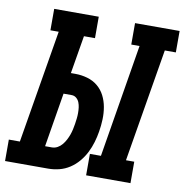

<svg xmlns="http://www.w3.org/2000/svg" viewBox="-124 -813 856 891"><g transform="rotate(10 304.5 -367.5)"><path d="M340 0V-101H392L480 -634H441V-735H651V-634H599L510 -101H549V0ZM-42 0V-101H10L99 -634H60V-735H270V-634H218L188 -455H209Q238 -455 266 -447Q294 -439 315 -421.5Q336 -404 348.5 -379.5Q361 -355 366 -327Q371 -299 370 -269Q369 -239 364 -210Q360 -185 352.5 -159.5Q345 -134 333 -110Q321 -86 303 -64.5Q285 -43 262 -28Q239 -13 213 -6.5Q187 0 161 0ZM161 -100Q175 -100 187.5 -107Q200 -114 209 -125Q218 -136 224.5 -148.5Q231 -161 235.5 -173.5Q240 -186 243 -199.5Q246 -213 248 -226Q250 -239 251.5 -252Q253 -265 253 -278Q253 -291 251.5 -303.5Q250 -316 245.5 -327.5Q241 -339 231.5 -347Q222 -355 209 -355H171L129 -100Z"/></g></svg>

Font: Iosevka Slab Extended
Style: Bold Italic
Weight: 700
Width: 7
Italic angle: -9°
Monospace: yes
Designer: Belleve Invis
Foundry: Belleve Invis
Version: Version 11.1.0; ttfautohint (v1.8.3)